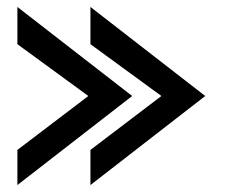

<svg xmlns="http://www.w3.org/2000/svg" viewBox="-20 -553 653 552"><path d="M30 -21 360 -277 30 -533V-426L234 -277L30 -122ZM240 -21 570 -277 240 -533V-426L444 -277L240 -122Z"/></svg>

Font: Charger Eco
Style: Regular
Weight: 1000
Designer: Jasper
Foundry: Cannot Into Space Fonts
Version: Version 1.1